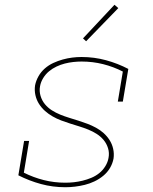

<svg xmlns="http://www.w3.org/2000/svg" viewBox="-20 -777 640 805"><path d="M254 8Q201 8 151.5 -5.5Q102 -19 57 -42L81 -186H102L80 -53Q120 -33 163.5 -22Q207 -11 254 -11Q272 -11 290 -13Q308 -15 326.5 -19.5Q345 -24 363 -31.5Q381 -39 396 -51Q411 -63 421.5 -80Q432 -97 435 -115Q439 -136 433 -155.5Q427 -175 414.5 -190Q402 -205 385.5 -215.5Q369 -226 350.5 -233.5Q332 -241 312.5 -247Q293 -253 274 -259Q255 -265 236.5 -272Q218 -279 200.5 -289Q183 -299 168.5 -312Q154 -325 143.5 -341.5Q133 -358 128.5 -378Q124 -398 127 -419Q131 -439 141.5 -457.5Q152 -476 168 -490Q184 -504 203.5 -513Q223 -522 243 -527.5Q263 -533 282.5 -535.5Q302 -538 322 -538Q375 -538 424.5 -524.5Q474 -511 518 -488L495 -351H474L495 -477Q456 -497 412.5 -508Q369 -519 322 -519Q305 -519 287 -517Q269 -515 251.5 -510.5Q234 -506 217 -498Q200 -490 185.5 -478Q171 -466 161 -449.5Q151 -433 148 -416Q144 -395 150 -375Q156 -355 168.5 -340Q181 -325 197.5 -314.5Q214 -304 232.5 -296.5Q251 -289 270.5 -283Q290 -277 309 -271Q328 -265 346.5 -258Q365 -251 382.5 -241.5Q400 -232 414.5 -219Q429 -206 439.5 -189.5Q450 -173 454.5 -153Q459 -133 456 -112Q452 -91 441 -72.5Q430 -54 413 -40Q396 -26 376 -16.5Q356 -7 335.5 -2Q315 3 294.5 5.5Q274 8 254 8ZM341 -604 328 -616 460 -757 476 -743Z"/></svg>

Font: Iosevka Slab Thin Extended
Style: Italic
Weight: 100
Width: 7
Italic angle: -9°
Monospace: yes
Designer: Belleve Invis
Foundry: Belleve Invis
Version: Version 11.1.0; ttfautohint (v1.8.3)